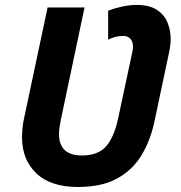

<svg xmlns="http://www.w3.org/2000/svg" viewBox="-20 -744 731 774"><path d="M294.9 9.8Q184.1 9.8 126.5 -45.2Q68.8 -100.1 68.8 -190.9Q68.8 -206.5 70.6 -226.3Q72.3 -246.1 76.2 -263.2L171.9 -713.9H320.8L226.1 -265.1Q222.7 -248 220.2 -232.4Q217.8 -216.8 217.8 -204.1Q217.8 -117.2 310.1 -117.2Q375.5 -117.2 408 -154.5Q440.4 -191.9 456.1 -266.1L514.2 -538.1Q515.1 -543.5 515.6 -547.4Q516.1 -551.3 516.1 -556.2Q516.1 -576.2 505.6 -587.6Q495.1 -599.1 477.1 -599.1Q460 -599.1 445.8 -595.5Q431.6 -591.8 416 -584V-701.2Q443.4 -711.4 473.4 -717.8Q503.4 -724.1 530.8 -724.1Q581.1 -724.1 611.1 -705.1Q641.1 -686 654.5 -654.8Q668 -623.5 668 -586.9Q668 -564 662.1 -535.2L602.1 -252Q585.9 -176.3 549.6 -116.9Q513.2 -57.6 451.2 -23.9Q389.2 9.8 294.9 9.8Z"/></svg>

Font: Open Sans
Style: Bold Italic
Weight: 700
Italic angle: -12°
Designer: Monotype Design Team
Foundry: Monotype Imaging Inc.
Version: Version 3.003; ttfautohint (v1.8.4)